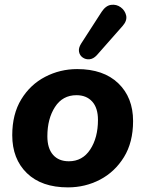

<svg xmlns="http://www.w3.org/2000/svg" viewBox="-20 -800 629 831"><path d="M274 11Q160 11 96.5 -50.5Q33 -112 33 -215Q33 -306 72 -370Q111 -434 175.5 -467.5Q240 -501 314 -501Q428 -501 492 -439.5Q556 -378 556 -276Q556 -184 516.5 -120Q477 -56 413 -22.5Q349 11 274 11ZM278 -102Q337 -102 370.5 -153Q404 -204 404 -281Q404 -333 379 -360.5Q354 -388 311 -388Q251 -388 218 -337Q185 -286 185 -210Q185 -158 209.5 -130Q234 -102 278 -102ZM399 -561Q384 -545 367.5 -543.5Q351 -542 338 -551Q325 -560 322 -576Q319 -592 331 -611L420 -749Q438 -776 461 -779Q484 -782 502.5 -768.5Q521 -755 526 -733Q531 -711 511 -688Z"/></svg>

Font: Nunito ExtraBold
Style: Italic
Weight: 800
Italic angle: -9°
Designer: Vernon Adams
Foundry: Vernon Adams
Version: Version 3.601; ttfautohint (v1.8.2.53-6de2)